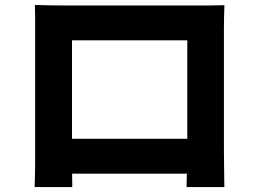

<svg xmlns="http://www.w3.org/2000/svg" viewBox="-20 -736 1040 776"><path d="M121 -716Q151 -715 180.5 -714.5Q210 -714 231 -714Q248 -714 282 -714Q316 -714 361 -714Q406 -714 457 -714Q508 -714 559 -714Q610 -714 655 -714Q700 -714 734 -714Q768 -714 785 -714Q804 -714 831 -714Q858 -714 887 -715Q886 -692 885.5 -664.5Q885 -637 885 -613Q885 -599 885 -569.5Q885 -540 885 -499.5Q885 -459 885 -414Q885 -369 885 -323.5Q885 -278 885 -238Q885 -198 885 -168Q885 -138 885 -124Q885 -109 885.5 -85Q886 -61 886 -37.5Q886 -14 886.5 2.5Q887 19 887 20H734Q734 19 734.5 -5Q735 -29 736 -61.5Q737 -94 737 -124Q737 -137 737 -168Q737 -199 737 -240.5Q737 -282 737 -327.5Q737 -373 737 -416.5Q737 -460 737 -495.5Q737 -531 737 -552Q737 -573 737 -573H271Q271 -573 271 -552Q271 -531 271 -495.5Q271 -460 271 -416.5Q271 -373 271 -327.5Q271 -282 271 -241Q271 -200 271 -169Q271 -138 271 -124Q271 -104 271 -79.5Q271 -55 271.5 -33Q272 -11 272 4Q272 19 272 20H120Q120 19 120.5 4Q121 -11 121.5 -34.5Q122 -58 122 -82Q122 -106 122 -126Q122 -139 122 -169Q122 -199 122 -239.5Q122 -280 122 -325Q122 -370 122 -415.5Q122 -461 122 -500.5Q122 -540 122 -569.5Q122 -599 122 -613Q122 -636 122 -665Q122 -694 121 -716ZM791 -175V-34H195V-175Z"/></svg>

Font: Noto Sans KR ExtraBold
Style: Regular
Weight: 800
Designer: Ryoko NISHIZUKA  (kana, bopomofo & ideographs); Paul D. Hunt (Latin, Greek & Cyrillic); Sandoll Communications , Soo-you
Foundry: Adobe
Version: Version 2.004-H2;hotconv 1.0.118;makeotfexe 2.5.65603